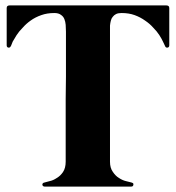

<svg xmlns="http://www.w3.org/2000/svg" viewBox="-20 -695 655 715"><path d="M599.6 -674.8Q610.4 -674.8 610.4 -665Q610.4 -619.1 610.4 -526.4Q610.4 -518.6 603.5 -517.6Q596.7 -516.6 593.8 -525.4Q591.8 -529.3 586.9 -540Q582 -550.8 573.2 -564.5Q564.5 -578.1 550.8 -591.8Q538.1 -606.4 520.5 -618.2Q502.9 -630.9 481.4 -638.7Q460 -646.5 432.6 -646.5Q419.9 -646.5 412.1 -642.6Q404.3 -638.7 399.4 -631.8Q394.5 -626 392.6 -617.2Q390.6 -609.4 389.6 -599.6Q389.6 -430.7 389.6 -92.8Q389.6 -69.3 400.4 -54.7Q410.2 -40 422.9 -32.2Q436.5 -23.4 449.2 -20.5Q462.9 -16.6 468.8 -15.6Q472.7 -14.6 475.6 -12.7Q477.5 -9.8 476.6 -6.8Q476.6 -4.9 474.6 -2Q471.7 0 466.8 0Q360.4 0 148.4 0Q142.6 0 140.6 -2Q137.7 -4.9 137.7 -6.8Q137.7 -9.8 139.6 -12.7Q141.6 -14.6 146.5 -15.6Q152.3 -16.6 165 -20.5Q178.7 -23.4 191.4 -32.2Q205.1 -40 214.8 -54.7Q224.6 -69.3 224.6 -92.8Q224.6 -96.7 224.6 -118.2Q224.6 -139.6 224.6 -171.9Q224.6 -204.1 224.6 -244.1Q224.6 -284.2 224.6 -326.2Q225.6 -368.2 225.6 -410.2Q225.6 -451.2 225.6 -485.4Q225.6 -519.5 225.6 -543.9Q225.6 -569.3 225.6 -577.1Q225.6 -589.8 224.6 -602.5Q223.6 -614.3 219.7 -624Q215.8 -633.8 207 -639.6Q198.2 -646.5 182.6 -646.5Q155.3 -646.5 133.8 -638.7Q111.3 -630.9 93.8 -618.2Q77.1 -606.4 64.5 -591.8Q50.8 -578.1 42 -564.5Q33.2 -550.8 27.3 -540Q22.5 -529.3 21.5 -525.4Q17.6 -516.6 11.7 -517.6Q4.9 -518.6 4.9 -526.4Q4.9 -546.9 4.9 -586.9Q4.9 -606.4 4.9 -665Q4.9 -674.8 15.6 -674.8Q210 -674.8 599.6 -674.8Q599.6 -674.8 599.6 -674.8Z"/></svg>

Font: Mermaid
Style: Bold
Weight: 400
Designer: Scott Simpson
Version: Version 1.001